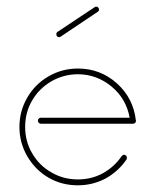

<svg xmlns="http://www.w3.org/2000/svg" viewBox="-20 -554 466 574"><path d="M267.6 -534.2C266.1 -534.2 264.6 -533.7 263.2 -532.7L152.3 -459C149.4 -457 148.4 -454.6 148.4 -451.7C148.4 -449.2 148.9 -447.3 150.9 -445.3C152.3 -443.4 154.3 -442.9 156.7 -442.9C158.2 -442.9 159.7 -443.4 161.1 -444.3L272 -518.6C274.9 -520 275.9 -522.5 275.9 -525.4C275.9 -527.8 275.4 -529.8 273.4 -531.7C272 -533.2 270 -534.2 267.6 -534.2ZM212.9 -349.1C181.2 -349.1 151.9 -341.3 125 -325.7C98.1 -310.1 77.1 -289.1 61.5 -262.2C45.9 -235.4 38.1 -206.1 38.1 -174.3C38.1 -143.1 45.9 -113.8 61.5 -86.9C77.1 -60.1 98.1 -38.6 125 -22.9C151.9 -7.3 181.2 0 212.9 0C242.2 0 270 -6.8 295.9 -20.5C321.3 -34.7 342.3 -53.7 358.4 -77.6C358.9 -78.6 359.4 -80.1 359.4 -82.5C359.4 -85 358.4 -86.9 356.9 -88.9C355 -90.3 353 -91.3 351.1 -91.3C348.1 -91.3 345.7 -89.8 343.8 -87.4C329.1 -65.9 310.5 -48.8 287.6 -36.1C264.2 -23.4 239.3 -17.6 212.9 -17.6C184.1 -17.6 157.7 -24.4 133.8 -38.6C109.4 -52.2 90.3 -71.3 76.2 -95.7C62 -119.6 55.2 -146 55.2 -174.8C55.2 -203.1 62 -229.5 76.2 -253.9C90.3 -277.8 109.4 -296.9 133.8 -311C157.7 -324.7 184.1 -332 212.9 -332C251 -332 284.7 -319.3 314 -294.9C343.3 -270.5 360.8 -239.3 367.7 -202.1H102.1C99.6 -202.1 97.7 -201.2 95.7 -199.2C93.8 -197.3 93.3 -195.3 93.3 -192.9C93.3 -190.9 93.8 -189 95.7 -187C97.7 -185.1 99.6 -184.1 102.1 -184.1H377.9C380.4 -184.1 382.3 -185.1 384.3 -187C385.7 -189 386.7 -190.9 386.7 -192.9L386.2 -193.4V-193.8C381.3 -237.8 362.8 -274.9 329.6 -304.7C296.4 -334.5 257.3 -349.1 212.9 -349.1Z"/></svg>

Font: Mill
Style: Thin
Weight: 100
Version: Version 001.000